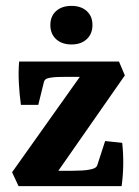

<svg xmlns="http://www.w3.org/2000/svg" viewBox="-20 -632 473 652"><path d="M261 -385 268 -371H203Q190 -371 175.5 -370.5Q161 -370 150 -368Q142 -367 136 -363.5Q130 -360 128 -349L110 -276H51Q46 -312 44 -350.5Q42 -389 45 -423H384L404 -376L169 -39L162 -52H223Q240 -52 258 -53Q276 -54 289 -57Q298 -59 303.5 -62.5Q309 -66 311 -73L337 -153L395 -147Q399 -110 398.5 -73Q398 -36 393 0H43L21 -47ZM294 -547Q294 -517 274.5 -499Q255 -481 223 -481Q190 -481 170.5 -499Q151 -517 151 -547Q151 -577 170.5 -594.5Q190 -612 223 -612Q255 -612 274.5 -594.5Q294 -577 294 -547Z"/></svg>

Font: Rasa
Style: Regular
Weight: 400
Designer: Anna Giedrys (Yrsa+Rasa design), David Brezina (Yrsa art-direction, Rasa art-direction, design)
Foundry: Rosetta Type Foundry
Version: Version 2.004